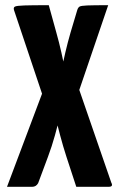

<svg xmlns="http://www.w3.org/2000/svg" viewBox="-20 -720 461 740"><path d="M7 0 153 -388 214 -429Q214 -429 218.5 -454.5Q223 -480 232 -518.5Q241 -557 252 -595L278 -682Q281 -691 286.5 -694.5Q292 -698 316 -699Q340 -700 397 -700L263 -307L217 -295Q217 -295 210 -267Q203 -239 191.5 -197.5Q180 -156 165 -116L127 -14Q119 0 104 0ZM274 0 236 -116Q223 -156 212 -197.5Q201 -239 194 -267Q187 -295 187 -295L150 -335L34 -681Q31 -691 37.5 -694.5Q44 -698 73.5 -699Q103 -700 168 -700L197 -595Q208 -556 216.5 -518Q225 -480 229.5 -454.5Q234 -429 234 -429L274 -407L409 -16Q413 -9 411 -4.5Q409 0 398 0Z"/></svg>

Font: Yanone Kaffeesatz ExtraLight
Style: Bold
Weight: 700
Version: Version 2.003